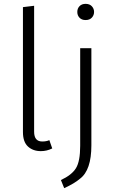

<svg xmlns="http://www.w3.org/2000/svg" viewBox="-20 -773 598 996"><path d="M192 11Q151 11 125 -13Q99 -37 99 -88V-736L157 -743V-90Q157 -39 199 -39Q221 -39 236 -46L251 -3Q223 11 192 11ZM313 203 296 161Q352 135 374 99.5Q396 64 396 -17V-523H454V-19Q454 110 395 154Q366 179 313 203ZM424 -669Q404 -669 392.5 -681Q381 -693 381 -711Q381 -729 392.5 -741Q404 -753 424 -753Q445 -753 456.5 -740.5Q468 -728 468 -711Q468 -694 456.5 -681.5Q445 -669 424 -669Z"/></svg>

Font: Trujillo Light
Style: Regular
Weight: 300
Designer: Fira Sans original fonts by bBox Type GmbH, Carrois Corporate GbR, & Edenspiekermann AG / Changes by Cristiano Sobral
Foundry: Fira Sans original fonts by bBox Type GmbH, Carrois Corporate GbR, & Edenspiekermann AG / Changes by Cristiano Sobral
Version: Version 4.301;July 28, 2020;FontCreator 13.0.0.2655 64-bit